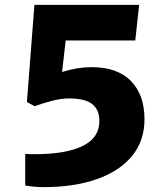

<svg xmlns="http://www.w3.org/2000/svg" viewBox="-20 -763 685 792"><path d="M157 9Q144.5 9 122.2 7.2Q100 5.5 84 2V-128Q94.5 -127.5 104.5 -127.2Q114.5 -127 124 -127Q251.5 -127 320.8 -160.8Q390 -194.5 390 -264Q390 -310 360.5 -333.5Q331 -357 265 -357Q232 -357 194 -347Q156 -337 123 -325L91 -342L122 -743H554L538 -596H251L236 -466Q299 -486 358 -486Q464.5 -486 520.2 -428.8Q576 -371.5 576 -271Q576 -182.5 525 -120Q474 -57.5 380 -24.2Q286 9 157 9Z"/></svg>

Font: Merriweather Sans ExtraBold
Style: Regular
Weight: 800
Designer: Eben Sorkin
Foundry: Eben Sorkin
Version: Version 2.001; ttfautohint (v1.8.3)